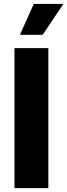

<svg xmlns="http://www.w3.org/2000/svg" viewBox="-20 -977 349 997"><path d="M55.2 -727.1H231V0H55.2ZM201.7 -796.4H83.5L155.3 -956.5H309.1Z"/></svg>

Font: My Font
Style: Regular
Weight: 500
Designer: Rasmus Andersson
Foundry: rsms
Version: Version 0.001